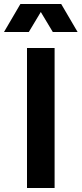

<svg xmlns="http://www.w3.org/2000/svg" viewBox="-67 -940 408 960"><path d="M68 -700H206V0H68ZM35 -920H239L321 -780H197L137 -880L77 -780H-47Z"/></svg>

Font: Uncut Sans Variable
Style: Regular
Weight: 400
Designer: Kasper Nordkvist
Foundry: UNCUT.wtf
Version: Version 1.303;Glyphs 3.1.2 (3151)